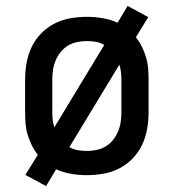

<svg xmlns="http://www.w3.org/2000/svg" viewBox="-20 -585 588 650"><path d="M136 45 66 7 108 -61Q96 -76 87.5 -93.5Q79 -111 73.5 -129.5Q68 -148 66.5 -167Q65 -186 65 -205V-315Q65 -344 70 -372Q75 -400 87 -425.5Q99 -451 119 -471.5Q139 -492 164 -505Q189 -518 217.5 -523Q246 -528 274 -528Q301 -528 327.5 -523.5Q354 -519 378 -508L412 -565L482 -527L440 -459Q452 -444 460.5 -426.5Q469 -409 474.5 -390.5Q480 -372 481.5 -353Q483 -334 483 -315V-205Q483 -176 478 -148Q473 -120 461 -94.5Q449 -69 429 -48.5Q409 -28 384 -15Q359 -2 330.5 3Q302 8 274 8Q247 8 220.5 3.5Q194 -1 170 -12ZM164 -154 333 -433Q319 -441 304 -443.5Q289 -446 274 -446Q257 -446 240.5 -442.5Q224 -439 210 -430.5Q196 -422 185.5 -409Q175 -396 168.5 -380.5Q162 -365 159.5 -348.5Q157 -332 157 -315V-205Q157 -192 158.5 -179Q160 -166 164 -154ZM274 -74Q291 -74 307.5 -77.5Q324 -81 338 -89.5Q352 -98 362.5 -111Q373 -124 379.5 -139.5Q386 -155 388.5 -171.5Q391 -188 391 -205V-315Q391 -328 389.5 -341Q388 -354 384 -366L215 -87Q229 -79 244 -76.5Q259 -74 274 -74Z"/></svg>

Font: Iosevka Semi-Condensed Medium
Style: Regular
Weight: 500
Monospace: yes
Designer: Belleve Invis
Foundry: Belleve Invis
Version: Version 27.3.5